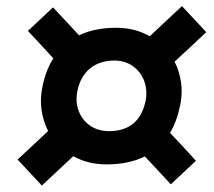

<svg xmlns="http://www.w3.org/2000/svg" viewBox="-20 -626 682 612"><path d="M113.5 -34.5 36 -117.5Q61.5 -141.5 86.5 -164.5Q111 -187.5 133.5 -208.5Q117.5 -239 112.5 -275.5Q110.5 -289.5 110.5 -303.5Q110.5 -326.5 115.5 -350.5Q126 -402.5 150 -440Q130.5 -461 110.5 -483Q90 -504.5 69 -527.5L149 -602.5Q171 -579 191.8 -556.8Q212.5 -534.5 232 -513.5Q282 -537.5 350 -537.5Q409.5 -537.5 457.5 -510.5Q481 -532.5 507 -557Q533 -581 560 -606.5L637.5 -523.5Q611 -498.5 585.5 -474.8Q560 -451 536.5 -429.5Q552 -399 557 -363.5Q559 -349.5 559 -335.5Q559 -313 554 -289.5Q544 -239.5 522 -202.5Q541.5 -181.5 562.5 -159.5Q583 -137 604.5 -113.5L524.5 -38.5Q503 -62 482.2 -84.2Q461.5 -106.5 441.5 -127.5Q391 -102 319.5 -102Q261 -102 213.5 -128Q190 -106 164.8 -82.8Q139.5 -59.5 113.5 -34.5ZM328 -208Q375 -208 404.8 -232.2Q434.5 -256.5 444.5 -306.5Q446.5 -318 446.5 -329.5Q446.5 -349.5 439.5 -368.5Q428.5 -397.5 403.5 -415.2Q378.5 -433 344 -433Q298 -433 267 -407.8Q236 -382.5 226.5 -335.5Q224 -322.5 224 -310Q224 -290 231 -272Q242 -243 267.2 -225.5Q292.5 -208 328 -208Z"/></svg>

Font: Heraclito SemiBold
Style: Italic
Weight: 600
Italic angle: -12°
Designer: Kostas Bartsokas (font) & Cristiano Sobral (main changes)
Foundry: Kostas Bartsokas (font) & Cristiano Sobral (main changes)
Version: Version 1.00;July 8, 2020;FontCreator 13.0.0.2655 64-bit